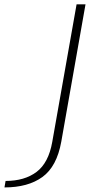

<svg xmlns="http://www.w3.org/2000/svg" viewBox="-197 -610 458 860"><path d="M-177 229.5 -172 200.5Q-87 200.5 -33.2 160Q20.5 119.5 37 26L146 -590.5H186L77.5 24.5Q57.5 136 -7 182.8Q-71.5 229.5 -177 229.5Z"/></svg>

Font: Anybody ExtraExpanded ExtraLight
Style: Italic
Weight: 200
Width: 8
Italic angle: -10°
Designer: Tyler Finck
Foundry: Etcetera Type Company
Version: Version 1.010; ttfautohint (v1.8.3) -l 8 -r 50 -G 200 -x 14 